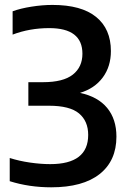

<svg xmlns="http://www.w3.org/2000/svg" viewBox="-20 -770 535 799"><path d="M193 9.5Q101.5 9.5 20.5 -16V-112.5Q60 -100 104.8 -93.5Q149.5 -87 189 -87Q347 -87 347 -208.5Q347 -266 308.8 -298Q270.5 -330 184 -330H98V-428H159Q243 -428 283 -459.5Q323 -491 323 -546.5Q323 -653 185 -653Q103.5 -653 32.5 -626V-723Q65 -735 110.5 -742.2Q156 -749.5 198.5 -749.5Q318.5 -749.5 380 -699.5Q441.5 -649.5 441.5 -557.5Q441.5 -493.5 407.8 -447.8Q374 -402 313 -383.5Q387.5 -367.5 426 -320.8Q464.5 -274 464.5 -201.5Q464.5 -101 394.8 -45.8Q325 9.5 193 9.5Z"/></svg>

Font: Encode Sans Semi Condensed SemiBold
Style: Regular
Weight: 600
Width: 4
Designer: Multiple Designers
Foundry: Impallari Type
Version: Version 3.000; ttfautohint (v1.8.3) -l 8 -r 50 -G 200 -x 14 